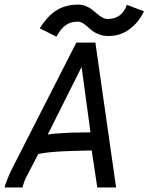

<svg xmlns="http://www.w3.org/2000/svg" viewBox="-36 -822 651 842"><path d="M306.2 -801.8Q324.7 -801.8 340.8 -795.2Q356.9 -788.6 368.4 -779.5Q379.9 -770.5 390.4 -761.2Q400.9 -752 412.6 -745.4Q424.3 -738.8 436.5 -738.8Q498.5 -738.8 520.5 -800.8L595.2 -772.5Q573.2 -725.1 533 -694.6Q492.7 -664.1 439.9 -664.1Q418 -664.1 399.9 -670.7Q381.8 -677.2 369.9 -686.3Q357.9 -695.3 347.9 -704.6Q337.9 -713.9 327.1 -720.5Q316.4 -727.1 305.2 -727.1Q274.9 -727.1 253.4 -712.6Q231.9 -698.2 211.4 -661.1L138.2 -697.8Q175.3 -755.4 214.8 -778.6Q254.4 -801.8 306.2 -801.8ZM360.8 -241.7 321.8 -528.3 173.3 -231.9Q195.8 -236.8 272.5 -240.2ZM390.6 0 366.2 -162.1Q361.3 -162.1 342 -161.6Q322.8 -161.1 314.7 -160.9Q306.6 -160.6 287.6 -160.2Q268.6 -159.7 258.1 -159.2Q247.6 -158.7 230.5 -158Q213.4 -157.2 201.9 -156Q190.4 -154.8 176.8 -153.6Q163.1 -152.3 152.1 -150.4Q141.1 -148.4 131.8 -146.5L86.4 -59.1Q67.4 -24.4 63 0H-16.1Q-14.2 -9.8 -3.9 -35.4Q6.3 -61 14.6 -77.6L298.8 -635.3H382.3L473.1 0Z"/></svg>

Font: Fantasque Sans Mono
Style: Italic
Weight: 400
Italic angle: -11°
Monospace: yes
Designer: Jany Belluz
Version: Version 1.8.0 ; ttfautohint (v1.8.2)